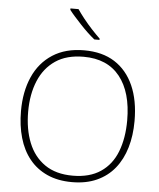

<svg xmlns="http://www.w3.org/2000/svg" viewBox="-62 -1003 883 1066"><g transform="rotate(5 379.5 -470.0)"><path d="M696 -358Q696 -277 676 -209.5Q656 -142 616.5 -93Q577 -44 517.5 -17Q458 10 379 10Q300 10 240.5 -17Q181 -44 141.5 -93Q102 -142 82.5 -210Q63 -278 63 -359Q63 -467 99.5 -549.5Q136 -632 208 -678.5Q280 -725 384 -725Q485 -725 554 -681Q623 -637 659.5 -555Q696 -473 696 -358ZM103 -359Q103 -261 133 -186Q163 -111 224.5 -68.5Q286 -26 380 -26Q474 -26 535.5 -67.5Q597 -109 626 -184Q655 -259 655 -358Q655 -515 585.5 -602Q516 -689 384 -689Q289 -689 227 -647Q165 -605 134 -530.5Q103 -456 103 -359ZM332 -950Q346 -929 368.5 -900.5Q391 -872 416.5 -844.5Q442 -817 463 -797V-790H434Q414 -806 393.5 -825.5Q373 -845 353.5 -866Q334 -887 316.5 -906.5Q299 -926 287 -942V-950Z"/></g></svg>

Font: Noto Sans Hebrew ExtraLight
Style: Regular
Weight: 250
Designer: Monotype Design Team
Foundry: Monotype Imaging Inc.
Version: Version 2.003